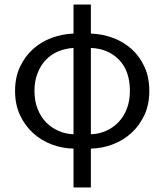

<svg xmlns="http://www.w3.org/2000/svg" viewBox="-20 -642 720 841"><path d="M131 -244Q131 -200 144.5 -165.5Q158 -131 181 -107Q204 -83 235.5 -69Q267 -55 302 -54V-432Q267 -430 235.5 -417Q204 -404 181 -380Q158 -356 144.5 -321.5Q131 -287 131 -244ZM549 -244Q549 -331 501.5 -380Q454 -429 378 -432V-54Q414 -55 445 -69Q476 -83 499 -107Q522 -131 535.5 -165.5Q549 -200 549 -244ZM302 179V9Q252 8 206 -9.5Q160 -27 124.5 -59.5Q89 -92 67.5 -138Q46 -184 46 -244Q46 -303 67.5 -349Q89 -395 124.5 -427Q160 -459 206 -476Q252 -493 302 -495V-622H378V-495Q429 -493 475 -476Q521 -459 556.5 -427Q592 -395 613 -349Q634 -303 634 -244Q634 -184 612.5 -138Q591 -92 555.5 -59.5Q520 -27 473.5 -9.5Q427 8 378 9V179Z"/></svg>

Font: Giro Regular
Style: Regular
Weight: 400
Designer: Paul D. Hunt
Foundry: Adobe Systems Incorporated
Version: Version 1.000;PS 1.0;hotconv 1.0.88;makeotf.lib2.5.647800